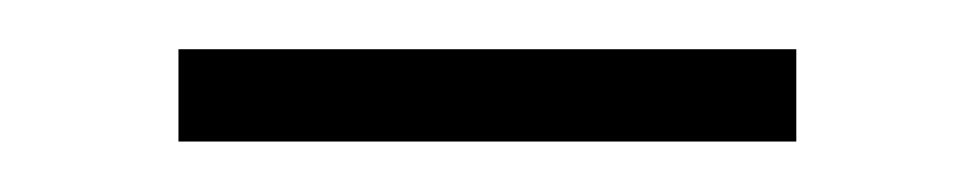

<svg xmlns="http://www.w3.org/2000/svg" viewBox="-20 -320 396 78"><path d="M52.5 -262.5V-300H303.5V-262.5Z"/></svg>

Font: Imbue Thin 10pt
Style: Bold
Weight: 700
Version: Version 1.102